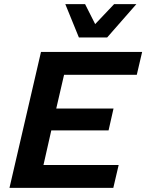

<svg xmlns="http://www.w3.org/2000/svg" viewBox="-20 -912 710 932"><path d="M363 -730 297 -892H393L442 -795L534 -892H642L500 -730ZM26 0 179 -660H670L644 -549H291L253 -385H531L507 -279H229L191 -111H556L530 0Z"/></svg>

Font: Elaine Sans SemiBold
Style: Italic
Weight: 600
Italic angle: -13°
Designer: Wei Huang
Foundry: Wei Huang
Version: Version 2.001;December 24, 2019;FontCreator 12.0.0.2547 64-b